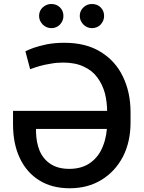

<svg xmlns="http://www.w3.org/2000/svg" viewBox="-20 -957 737 986"><path d="M310.5 -737.3Q421.9 -737.3 497.1 -690.4Q573.2 -643.6 611.3 -563.5Q650.4 -482.4 650.4 -380.9Q650.4 -363.3 650.4 -328.1Q650.4 -228.5 611.3 -152.3Q571.3 -76.2 501 -33.2Q430.7 9.8 337.9 9.8Q247.1 9.8 182.6 -30.3Q117.2 -70.3 82 -144.5Q46.9 -217.8 46.9 -319.3Q46.9 -342.8 46.9 -387.7Q177.7 -387.7 570.3 -387.7Q570.3 -364.3 570.3 -294.9Q469.7 -294.9 165 -294.9Q165 -291 165 -279.3Q166 -225.6 183.6 -182.6Q202.1 -139.6 239.3 -115.2Q277.3 -89.8 335.9 -89.8Q401.4 -89.8 445.3 -122.1Q488.3 -153.3 508.8 -207Q530.3 -260.7 530.3 -328.1Q530.3 -345.7 530.3 -380.9Q530.3 -432.6 518.6 -478.5Q505.9 -524.4 479.5 -559.6Q453.1 -595.7 409.2 -615.2Q366.2 -635.7 303.7 -635.7Q270.5 -635.7 240.2 -629.9Q209 -625 181.6 -617.2Q155.3 -609.4 134.8 -601.6Q126 -631.8 110.4 -693.4Q123 -700.2 151.4 -710.9Q179.7 -720.7 220.7 -729.5Q261.7 -737.3 310.5 -737.3ZM243.2 -812.5Q218.8 -812.5 199.2 -831.1Q180.7 -850.6 180.7 -875Q180.7 -901.4 199.2 -918.9Q218.8 -936.5 243.2 -936.5Q270.5 -936.5 288.1 -918.9Q305.7 -901.4 305.7 -875Q305.7 -850.6 288.1 -831.1Q270.5 -812.5 243.2 -812.5ZM452.1 -812.5Q426.8 -812.5 408.2 -831.1Q389.6 -850.6 389.6 -875Q389.6 -901.4 408.2 -918.9Q426.8 -936.5 452.1 -936.5Q479.5 -936.5 497.1 -918.9Q514.6 -901.4 514.6 -875Q514.6 -850.6 497.1 -831.1Q479.5 -812.5 452.1 -812.5Z"/></svg>

Font: DeepSea
Style: Medium
Weight: 500
Designer: Stem
Version: Version 3.019;git-0a5106e0b